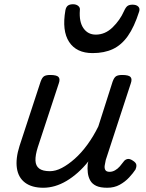

<svg xmlns="http://www.w3.org/2000/svg" viewBox="-20 -868 687 904"><path d="M184 16Q130 16 98 -8Q66 -32 59.5 -76.5Q53 -121 72 -181L171 -483Q178 -503 187.5 -509Q197 -515 216 -515Q247 -515 255.5 -505.5Q264 -496 257 -476L158 -175Q146 -137 147 -112Q148 -87 164.5 -74.5Q181 -62 215 -62Q242 -62 271.5 -77.5Q301 -93 332 -120.5Q363 -148 391.5 -187Q420 -226 443 -273L510 -483Q517 -503 526.5 -509Q536 -515 555 -515Q586 -515 594.5 -505.5Q603 -496 596 -476L478 -115Q475 -102 473 -89Q471 -76 476 -67.5Q481 -59 496 -59Q509 -59 521.5 -66Q534 -73 544 -84.5Q554 -96 562 -107Q568 -116 579 -119Q590 -122 605 -112Q621 -102 622 -91.5Q623 -81 618 -70Q607 -53 588 -32.5Q569 -12 543.5 2Q518 16 485 16Q452 16 433 7Q414 -2 405 -18Q396 -34 393.5 -54Q391 -74 393 -96L396 -108Q372 -78 346 -55Q320 -32 293 -16Q266 0 238.5 8Q211 16 184 16ZM416 -618Q340 -618 305.5 -670.5Q271 -723 288 -820Q291 -835 299.5 -841.5Q308 -848 324 -848Q339 -848 348.5 -840Q358 -832 356 -820Q352 -765 373 -735Q394 -705 431 -705Q475 -705 510 -739Q545 -773 564 -816Q572 -834 580.5 -840Q589 -846 604 -846Q622 -846 631 -837Q640 -828 635 -813Q612 -741 582 -698.5Q552 -656 511.5 -637Q471 -618 416 -618Z"/></svg>

Font: Playwrite CO
Style: Regular
Weight: 400
Designer: Veronika Burian, José Scaglione
Foundry: TypeTogether
Version: Version 1.000